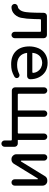

<svg xmlns="http://www.w3.org/2000/svg" viewBox="998 -1548 698 2735"><g transform="rotate(90 1347.5 -180.0)"><path d="M35.2 -41Q35.2 -57.6 48.3 -70.8Q61.5 -84 80.1 -85.9Q98.6 -86.9 120.1 -113.3Q145.5 -145.5 152.3 -204.1Q158.2 -250 160.2 -331.1L162.1 -454.1Q162.1 -472.7 175.3 -485.8Q188.5 -499 207 -499H478.5Q497.1 -499 510.3 -485.8Q523.4 -472.7 523.4 -454.1V-39.1Q523.4 -21.5 509.8 -7.8Q496.1 5.9 477.5 5.9Q459 5.9 445.8 -7.3Q432.6 -20.5 432.6 -39.1V-402.3Q432.6 -414.1 420.9 -414.1H264.6Q252.9 -414.1 252.9 -402.3L251 -322.3Q248 -247.1 245.1 -213.4Q242.2 -179.7 232.4 -127.9Q225.6 -95.7 207.5 -67.4Q189.5 -39.1 162.1 -19.5Q125 5.9 80.1 5.9Q62.5 5.9 48.8 -7.8Q35.2 -21.5 35.2 -41Z M640.6 -249Q640.6 -314.5 666 -377Q692.4 -439.5 746.6 -474.1Q800.8 -508.8 875 -508.8Q947.3 -508.8 1001 -475.6Q1051.8 -442.4 1080.1 -386.2Q1108.4 -330.1 1108.4 -261.7Q1108.4 -243.2 1095.7 -230Q1083 -216.8 1062.5 -216.8H732.4Q741.2 -147.5 784.7 -110.8Q828.1 -74.2 902.3 -74.2Q940.4 -74.2 971.2 -81.5Q1002 -88.9 1034.2 -104.5Q1041 -108.4 1051.8 -108.4Q1067.4 -108.4 1079.6 -97.2Q1091.8 -85.9 1091.8 -69.3Q1091.8 -46.9 1065.4 -32.2Q1022.5 -8.8 985.4 1Q948.2 10.7 894.5 10.7Q774.4 10.7 707.5 -57.6Q640.6 -126 640.6 -249ZM1005.9 -291Q1018.6 -291 1017.6 -303.7Q1013.7 -342.8 994.1 -369.1Q973.6 -399.4 941.9 -415.5Q910.2 -431.6 875 -431.6Q843.8 -431.6 809.6 -417Q775.4 -400.4 755.4 -367.7Q735.4 -335 732.4 -291Z M1223.6 -44.9V-459Q1223.6 -477.5 1236.8 -490.7Q1250 -503.9 1268.6 -503.9Q1287.1 -503.9 1300.8 -490.7Q1314.5 -477.5 1314.5 -459V-95.7Q1314.5 -84 1326.2 -84H1552.7V-459Q1552.7 -477.5 1565.9 -490.7Q1579.1 -503.9 1597.7 -503.9Q1616.2 -503.9 1629.9 -490.7Q1643.6 -477.5 1643.6 -459V-84H1870.1Q1881.8 -84 1881.8 -95.7V-459Q1881.8 -477.5 1895 -490.7Q1908.2 -503.9 1926.8 -503.9Q1945.3 -503.9 1959 -490.7Q1972.7 -477.5 1972.7 -459V-84H2024.4Q2043 -84 2056.6 -70.8Q2070.3 -57.6 2070.3 -39.1V104.5Q2070.3 123 2057.1 136.2Q2043.9 149.4 2025.4 149.4Q2006.8 149.4 1993.7 136.2Q1980.5 123 1980.5 104.5V12.7Q1980.5 1 1968.8 1H1268.6Q1250 1 1236.8 -12.7Q1223.6 -26.4 1223.6 -44.9Z M2176.8 -62.5V-459Q2176.8 -477.5 2189.9 -490.7Q2203.1 -503.9 2221.7 -503.9Q2240.2 -503.9 2253.9 -490.7Q2267.6 -477.5 2267.6 -459V-136.7Q2267.6 -127 2273.4 -127Q2277.3 -127 2281.2 -132.8L2493.2 -477.5Q2502 -489.3 2516.1 -496.6Q2530.3 -503.9 2545.9 -503.9H2558.6Q2585 -503.9 2604.5 -484.4Q2624 -464.8 2624 -435.5V-39.1Q2624 -20.5 2610.4 -7.3Q2596.7 5.9 2578.1 5.9Q2559.6 5.9 2546.4 -7.3Q2533.2 -20.5 2533.2 -39.1V-361.3Q2533.2 -371.1 2527.3 -371.1Q2524.4 -371.1 2519.5 -365.2L2309.6 -23.4Q2286.1 5.9 2254.9 5.9H2244.1Q2217.8 5.9 2197.3 -15.1Q2176.8 -36.1 2176.8 -62.5Z"/></g></svg>

Font: jf-openhuninn-2.0
Style: Regular
Weight: 400
Designer: [Kosugi Maru]
Designed by MOTOYA      

[Varela Round]
Joe Prince (Latin component); Avraham Cornfeld (Hebrew component)
Foundry: justfont CO.,LTD.
Version: 2.0